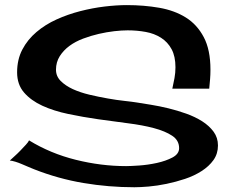

<svg xmlns="http://www.w3.org/2000/svg" viewBox="-20 -748 927 772"><path d="M685.5 -477.5Q685.5 -521.5 669.9 -550.3Q654.3 -579.1 627.4 -596.2Q600.6 -613.3 565.9 -619.6Q531.2 -626 493.2 -626Q469.7 -626 439.5 -622.6Q409.2 -619.1 377.4 -611.8Q345.7 -604.5 314.5 -592.8Q283.2 -581.1 259.3 -563.5Q235.4 -545.9 220.2 -522Q205.1 -498 205.1 -467.8Q205.1 -441.4 224.1 -422.4Q243.2 -403.3 272.9 -389.6Q302.7 -376 339.8 -367.2Q377 -358.4 413.1 -352.1Q449.2 -345.7 480.5 -342.3Q511.7 -338.9 530.3 -335.9Q553.7 -332 587.4 -326.7Q621.1 -321.3 657.2 -312.5Q693.4 -303.7 729 -291Q764.6 -278.3 793 -260.3Q821.3 -242.2 838.9 -218.3Q856.4 -194.3 856.4 -163.1Q856.4 -129.9 838.4 -104.5Q820.3 -79.1 790.5 -60.1Q760.7 -41 724.1 -28.8Q687.5 -16.6 649.9 -8.8Q612.3 -1 578.1 2Q543.9 4.9 520.5 4.9Q417 4.9 315.4 -12.2Q213.9 -29.3 117.2 -67.4Q107.4 -71.3 94.7 -76.7Q82 -82 68.4 -87.9Q54.7 -93.8 42 -97.7Q29.3 -101.6 19.5 -102.5Q25.4 -108.4 37.6 -119.1Q49.8 -129.9 62 -142.6Q74.2 -155.3 84.5 -166.5Q94.7 -177.7 96.7 -183.6Q182.6 -130.9 284.7 -105.5Q386.7 -80.1 487.3 -80.1Q503.9 -80.1 539.6 -82.5Q575.2 -85 610.8 -92.8Q646.5 -100.6 673.3 -114.7Q700.2 -128.9 700.2 -152.3Q700.2 -183.6 672.4 -202.1Q644.5 -220.7 598.6 -232.9Q552.7 -245.1 494.1 -252.4Q435.5 -259.8 374.5 -268.6Q313.5 -277.3 254.9 -289.6Q196.3 -301.8 150.4 -322.8Q104.5 -343.8 76.7 -376Q48.8 -408.2 48.8 -457Q48.8 -508.8 69.8 -548.8Q90.8 -588.9 126.5 -619.1Q162.1 -649.4 207.5 -669.9Q252.9 -690.4 302.2 -703.1Q351.6 -715.8 400.4 -721.7Q449.2 -727.5 490.2 -727.5Q558.6 -727.5 620.1 -716.8Q681.6 -706.1 727.1 -677.7Q772.5 -649.4 799.3 -598.6Q826.2 -547.9 826.2 -467.8Q826.2 -448.2 824.7 -429.7Q823.2 -411.1 821.3 -391.6H672.9Q677.7 -413.1 681.6 -434.1Q685.5 -455.1 685.5 -477.5Z"/></svg>

Font: Cherry Cream Soda
Style: Regular
Weight: 400
Designer: Font Diner, Inc
Foundry: Font Diner, Inc
Version: Version 1.000